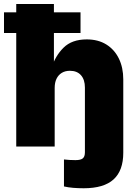

<svg xmlns="http://www.w3.org/2000/svg" viewBox="-35 -748 697 980"><path d="M392.1 212.9Q363.8 212.9 337.9 210.7Q312 208.5 291.5 203.6V65.9Q305.2 67.4 319.6 68.4Q334 69.3 350.1 69.3Q377 69.3 387.7 60.3Q398.4 51.3 398.4 29.3V0H594.2V31.7Q594.2 122.6 544.7 167.7Q495.1 212.9 392.1 212.9ZM244.1 -299.3V0H47.9V-727.5H240.2V-398.9H227.1Q246.6 -462.4 289.3 -504.6Q332 -546.9 407.7 -546.9Q465.8 -546.9 507.6 -521Q549.3 -495.1 571.8 -449Q594.2 -402.8 594.2 -342.8V0H398.4V-300.8Q398.4 -341.3 378.4 -364Q358.4 -386.7 321.8 -386.7Q297.9 -386.7 280.5 -376.2Q263.2 -365.7 253.7 -346.4Q244.1 -327.1 244.1 -299.3ZM-14.6 -579.6V-685.1H376V-579.6Z"/></svg>

Font: Inter 18pt Black
Style: Regular
Weight: 900
Designer: Rasmus Andersson
Foundry: rsms
Version: Version 4.001;git-66647c0bb